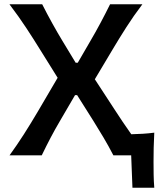

<svg xmlns="http://www.w3.org/2000/svg" viewBox="-20 -733 770 906"><path d="M25 0Q60.5 -49 92.8 -99.5Q125 -150 157.5 -205L252 -366L170 -497.5Q138.5 -548.5 104 -601Q69.5 -653.5 24.5 -713H179Q202.5 -666.5 226.8 -622.8Q251 -579 275 -539.5L337 -437H347L407 -540.5Q430.5 -580.5 453.8 -624Q477 -667.5 499.5 -713H652Q609.5 -657 575.8 -604Q542 -551 515.5 -506.5L427.5 -359L518.5 -219.5Q538.5 -188.5 558.5 -158.8Q578.5 -129 599.5 -99.5Q626.5 -100 653.8 -101.8Q681 -103.5 708 -107Q706 -69.5 705.2 -36Q704.5 -2.5 704.5 29.5Q704.5 60 705 91Q705.5 122 708 153H605L599 0H515Q492 -44.5 468 -84.8Q444 -125 421 -162L344 -284H334L262.5 -161.5Q239.5 -122.5 219 -83.5Q198.5 -44.5 177 0Z"/></svg>

Font: Commissioner Flair Medium
Style: Regular
Weight: 500
Designer: Kostas Bartsokas
Foundry: Kostas Bartsokas
Version: Version 1.000; ttfautohint (v1.8.3)